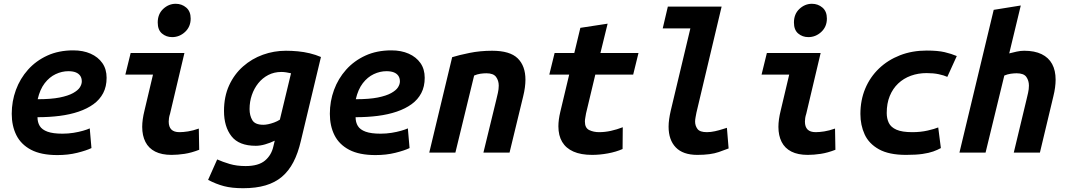

<svg xmlns="http://www.w3.org/2000/svg" viewBox="-20 -806 5640 1014"><path d="M283 13Q197 13 144 -15Q91 -43 66.5 -92Q42 -141 42 -205Q42 -271 64 -331Q86 -391 128 -438Q170 -485 230 -512.5Q290 -540 367 -540Q419 -540 458.5 -522.5Q498 -505 520.5 -473Q543 -441 543 -395Q543 -349 525 -314.5Q507 -280 474 -256Q441 -232 395.5 -216.5Q350 -201 295 -194Q240 -187 178 -187Q178 -160 190 -140.5Q202 -121 231 -110.5Q260 -100 310 -100Q340 -100 368 -104.5Q396 -109 418.5 -115.5Q441 -122 454 -128L463 -24Q436 -11 388 1Q340 13 283 13ZM179 -282Q250 -282 295 -291Q340 -300 366 -314.5Q392 -329 402 -345Q412 -361 412 -376Q412 -394 403.5 -406Q395 -418 379.5 -424Q364 -430 341 -430Q307 -430 274 -414.5Q241 -399 216 -366.5Q191 -334 179 -282Z M886 12Q834 12 799.5 -5.5Q765 -23 748 -56.5Q731 -90 731 -136Q731 -155 734 -176.5Q737 -198 743 -222L788 -412H642L670 -526H954L878 -205Q874 -193 872.5 -182.5Q871 -172 871 -164Q871 -136 885 -122Q899 -108 928 -108Q947 -108 973 -112Q999 -116 1030 -127L1032 -15Q991 1 954.5 6.5Q918 12 886 12ZM889 -610Q858 -610 835.5 -629Q813 -648 813 -687Q813 -732 842 -759Q871 -786 908 -786Q940 -786 963.5 -766Q987 -746 987 -708Q987 -665 957.5 -637.5Q928 -610 889 -610Z M1264 188Q1204 188 1162.5 177Q1121 166 1079 144L1127 36Q1156 49 1193 60Q1230 71 1277 71Q1345 71 1379.5 42Q1414 13 1424 -34L1431 -63Q1406 -51 1380 -43.5Q1354 -36 1331 -36Q1242 -36 1202.5 -86.5Q1163 -137 1163 -220Q1163 -296 1190 -355Q1217 -414 1263.5 -455Q1310 -496 1368.5 -517Q1427 -538 1490 -538Q1521 -538 1553 -535Q1585 -532 1616 -524.5Q1647 -517 1675 -505L1569 -62Q1554 3 1529.5 50Q1505 97 1469 127.5Q1433 158 1382.5 173Q1332 188 1264 188ZM1371 -147Q1382 -147 1396.5 -150Q1411 -153 1427.5 -159Q1444 -165 1458 -174L1517 -419Q1504 -422 1491 -424Q1478 -426 1466 -426Q1428 -426 1397 -410Q1366 -394 1344 -366.5Q1322 -339 1310 -304Q1298 -269 1298 -230Q1298 -196 1312.5 -171.5Q1327 -147 1371 -147Z M1963 13Q1877 13 1824 -15Q1771 -43 1746.5 -92Q1722 -141 1722 -205Q1722 -271 1744 -331Q1766 -391 1808 -438Q1850 -485 1910 -512.5Q1970 -540 2047 -540Q2099 -540 2138.5 -522.5Q2178 -505 2200.5 -473Q2223 -441 2223 -395Q2223 -349 2205 -314.5Q2187 -280 2154 -256Q2121 -232 2075.5 -216.5Q2030 -201 1975 -194Q1920 -187 1858 -187Q1858 -160 1870 -140.5Q1882 -121 1911 -110.5Q1940 -100 1990 -100Q2020 -100 2048 -104.5Q2076 -109 2098.5 -115.5Q2121 -122 2134 -128L2143 -24Q2116 -11 2068 1Q2020 13 1963 13ZM1859 -282Q1930 -282 1975 -291Q2020 -300 2046 -314.5Q2072 -329 2082 -345Q2092 -361 2092 -376Q2092 -394 2083.5 -406Q2075 -418 2059.5 -424Q2044 -430 2021 -430Q1987 -430 1954 -414.5Q1921 -399 1896 -366.5Q1871 -334 1859 -282Z M2247 0 2368 -504Q2403 -515 2459.5 -526.5Q2516 -538 2579 -538Q2673 -538 2714 -498Q2755 -458 2755 -385Q2755 -366 2752 -343.5Q2749 -321 2743 -297L2671 0H2533L2601 -279Q2605 -296 2609.5 -315.5Q2614 -335 2614 -354Q2614 -380 2600 -399.5Q2586 -419 2549 -419Q2533 -419 2516.5 -416.5Q2500 -414 2484 -407L2385 0Z M3107 12Q3048 12 3008.5 -5.5Q2969 -23 2949 -56.5Q2929 -90 2929 -139Q2929 -156 2931.5 -175Q2934 -194 2939 -215L2986 -412H2881L2909 -526H3013L3045 -659L3189 -681L3151 -526H3352L3324 -412H3124L3075 -207Q3073 -194 3071 -183.5Q3069 -173 3069 -164Q3069 -130 3092 -119Q3115 -108 3144 -108Q3175 -108 3206.5 -115Q3238 -122 3269 -134L3268 -19Q3234 -4 3191 4Q3148 12 3107 12Z M3663 12Q3587 12 3549 -27.5Q3511 -67 3511 -137Q3511 -156 3514 -177Q3517 -198 3522 -220L3626 -656H3480L3507 -771H3791L3658 -211Q3656 -200 3653.5 -187Q3651 -174 3651 -164Q3651 -142 3663.5 -125Q3676 -108 3713 -108Q3734 -108 3756 -113Q3778 -118 3795 -123.5Q3812 -129 3819 -131L3828 -22Q3819 -18 3776 -3Q3733 12 3663 12Z M4246 12Q4194 12 4159.5 -5.5Q4125 -23 4108 -56.5Q4091 -90 4091 -136Q4091 -155 4094 -176.5Q4097 -198 4103 -222L4148 -412H4002L4030 -526H4314L4238 -205Q4234 -193 4232.5 -182.5Q4231 -172 4231 -164Q4231 -136 4245 -122Q4259 -108 4288 -108Q4307 -108 4333 -112Q4359 -116 4390 -127L4392 -15Q4351 1 4314.5 6.5Q4278 12 4246 12ZM4249 -610Q4218 -610 4195.5 -629Q4173 -648 4173 -687Q4173 -732 4202 -759Q4231 -786 4268 -786Q4300 -786 4323.5 -766Q4347 -746 4347 -708Q4347 -665 4317.5 -637.5Q4288 -610 4249 -610Z M4765 12Q4675 12 4622 -17.5Q4569 -47 4546.5 -96Q4524 -145 4524 -204Q4524 -277 4549.5 -338Q4575 -399 4622 -444Q4669 -489 4733 -514Q4797 -539 4874 -539Q4933 -539 4969 -530.5Q5005 -522 5033 -510L4983 -400Q4966 -408 4938 -414Q4910 -420 4874 -420Q4829 -420 4790.5 -406Q4752 -392 4723.5 -365Q4695 -338 4679 -299Q4663 -260 4663 -209Q4663 -180 4674 -157Q4685 -134 4714.5 -121Q4744 -108 4798 -108Q4842 -108 4879 -116.5Q4916 -125 4935 -133L4949 -24Q4931 -14 4908.5 -6Q4886 2 4852 7Q4818 12 4765 12Z M5047 0 5228 -754 5371 -777 5310 -524Q5329 -529 5349.5 -533.5Q5370 -538 5389 -538Q5444 -538 5481 -520Q5518 -502 5536.5 -468Q5555 -434 5555 -385Q5555 -366 5552 -343.5Q5549 -321 5543 -297L5472 0H5334L5401 -279Q5405 -296 5409.5 -315.5Q5414 -335 5414 -354Q5414 -380 5400.5 -399.5Q5387 -419 5349 -419Q5335 -419 5317.5 -416.5Q5300 -414 5284 -407L5185 0Z"/></svg>

Font: Ubuntu Sans Mono
Style: Bold Italic
Weight: 700
Italic angle: -13.5°
Monospace: yes
Designer: Dalton Maag Ltd
Foundry: Dalton Maag Ltd
Version: Version 1.006